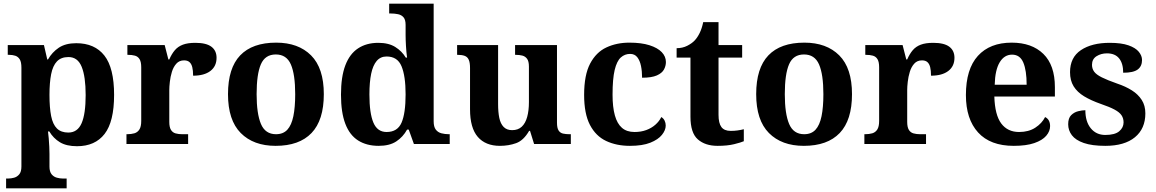

<svg xmlns="http://www.w3.org/2000/svg" viewBox="-20 -780 6264 1040"><path d="M13 240V187H25Q40 187 56.5 182.5Q73 178 84.5 164Q96 150 96 122V-413Q96 -444 87 -458.5Q78 -473 63 -478Q48 -483 29 -483H22V-536H218L236 -458H240Q262 -497 298.5 -521.5Q335 -546 393 -546Q493 -546 545.5 -479Q598 -412 598 -266Q598 -121 546.5 -54.5Q495 12 397 12Q340 12 304.5 -9.5Q269 -31 247 -68H240Q242 -54 244 -30.5Q246 -7 247 15.5Q248 38 248 53V122Q248 150 259.5 164Q271 178 288 182.5Q305 187 319 187H341V240ZM350 -62Q400 -62 422 -112.5Q444 -163 444 -265Q444 -365 422.5 -418Q401 -471 351 -471Q311 -471 288.5 -447.5Q266 -424 257 -378Q248 -332 248 -266Q248 -197 257 -151.5Q266 -106 288.5 -84Q311 -62 350 -62Z M665 0V-53H668Q691 -53 708 -58Q725 -63 735 -78.5Q745 -94 745 -125V-415Q745 -445 736 -459.5Q727 -474 711 -478.5Q695 -483 673 -483H670V-536H872L892 -458H897Q910 -488 927 -508Q944 -528 970.5 -538Q997 -548 1038 -548Q1097 -548 1125 -527Q1153 -506 1153 -467Q1153 -421 1119.5 -395.5Q1086 -370 1026 -370Q1026 -398 1021.5 -416Q1017 -434 1006.5 -443.5Q996 -453 977 -453Q951 -453 935 -435Q919 -417 911 -390.5Q903 -364 900 -337Q897 -310 897 -293V-120Q897 -91 906 -76.5Q915 -62 931 -57.5Q947 -53 967 -53H999V0Z M1473 10Q1353 10 1284 -59.5Q1215 -129 1215 -270Q1215 -411 1281 -480Q1347 -549 1476 -549Q1596 -549 1665 -480Q1734 -411 1734 -270Q1734 -129 1667.5 -59.5Q1601 10 1473 10ZM1475 -53Q1514 -53 1536.5 -77.5Q1559 -102 1569 -150.5Q1579 -199 1579 -270Q1579 -377 1555.5 -431Q1532 -485 1474 -485Q1416 -485 1393 -431.5Q1370 -378 1370 -270Q1370 -164 1393.5 -108.5Q1417 -53 1475 -53Z M2031 10Q1966 10 1920 -19Q1874 -48 1850.5 -109.5Q1827 -171 1827 -267Q1827 -364 1850.5 -426Q1874 -488 1919.5 -518Q1965 -548 2029 -548Q2085 -548 2121 -525.5Q2157 -503 2178 -468H2185Q2181 -496 2179 -531Q2177 -566 2177 -590V-645Q2177 -673 2166 -686Q2155 -699 2136.5 -703Q2118 -707 2096 -707H2088V-760H2329V-123Q2329 -93 2340.5 -78Q2352 -63 2371 -58Q2390 -53 2412 -53H2416V0H2222L2194 -78H2185Q2163 -38 2126.5 -14Q2090 10 2031 10ZM2074 -65Q2133 -65 2155 -115.5Q2177 -166 2177 -269Q2177 -368 2155 -421Q2133 -474 2074 -474Q2041 -474 2020.5 -450Q2000 -426 1990.5 -380.5Q1981 -335 1981 -268Q1981 -167 2002.5 -116Q2024 -65 2074 -65Z M2688 10Q2610 10 2568 -38.5Q2526 -87 2526 -188V-412Q2526 -441 2519 -456.5Q2512 -472 2497 -477.5Q2482 -483 2458 -483H2456V-536H2678V-216Q2678 -173 2684.5 -141.5Q2691 -110 2708 -92.5Q2725 -75 2754 -75Q2786 -75 2806 -93.5Q2826 -112 2835.5 -146.5Q2845 -181 2845 -227V-419Q2845 -448 2835 -461.5Q2825 -475 2809 -479Q2793 -483 2773 -483H2770V-536H2997V-116Q2997 -87 3005.5 -73.5Q3014 -60 3029.5 -56.5Q3045 -53 3064 -53H3072V0H2873L2851 -71H2846Q2816 -19 2775.5 -4.5Q2735 10 2688 10Z M3392 10Q3319 10 3263 -16.5Q3207 -43 3175.5 -103.5Q3144 -164 3144 -266Q3144 -374 3176.5 -435.5Q3209 -497 3264.5 -523Q3320 -549 3389 -549Q3454 -549 3498 -535Q3542 -521 3564.5 -497.5Q3587 -474 3587 -444Q3587 -423 3576.5 -403.5Q3566 -384 3538 -371.5Q3510 -359 3458 -359Q3458 -394 3452 -423Q3446 -452 3432 -470Q3418 -488 3393 -488Q3364 -488 3342.5 -468.5Q3321 -449 3309.5 -401Q3298 -353 3298 -267Q3298 -200 3310.5 -155Q3323 -110 3349 -87.5Q3375 -65 3417 -65Q3452 -65 3480.5 -75.5Q3509 -86 3530 -104.5Q3551 -123 3562 -146Q3574 -139 3580 -126.5Q3586 -114 3586 -100Q3586 -75 3565.5 -49.5Q3545 -24 3502.5 -7Q3460 10 3392 10Z M3867 10Q3800 10 3760 -25Q3720 -60 3720 -148V-468H3645V-519Q3677 -519 3702.5 -532Q3728 -545 3743 -561Q3758 -577 3770 -601.5Q3782 -626 3789 -660H3872V-536H4000V-468H3872V-158Q3872 -113 3887.5 -92Q3903 -71 3938 -71Q3958 -71 3975.5 -73.5Q3993 -76 4009 -80V-15Q3993 -8 3956.5 1Q3920 10 3867 10Z M4334 10Q4214 10 4145 -59.5Q4076 -129 4076 -270Q4076 -411 4142 -480Q4208 -549 4337 -549Q4457 -549 4526 -480Q4595 -411 4595 -270Q4595 -129 4528.5 -59.5Q4462 10 4334 10ZM4336 -53Q4375 -53 4397.5 -77.5Q4420 -102 4430 -150.5Q4440 -199 4440 -270Q4440 -377 4416.5 -431Q4393 -485 4335 -485Q4277 -485 4254 -431.5Q4231 -378 4231 -270Q4231 -164 4254.5 -108.5Q4278 -53 4336 -53Z M4662 0V-53H4665Q4688 -53 4705 -58Q4722 -63 4732 -78.5Q4742 -94 4742 -125V-415Q4742 -445 4733 -459.5Q4724 -474 4708 -478.5Q4692 -483 4670 -483H4667V-536H4869L4889 -458H4894Q4907 -488 4924 -508Q4941 -528 4967.5 -538Q4994 -548 5035 -548Q5094 -548 5122 -527Q5150 -506 5150 -467Q5150 -421 5116.5 -395.5Q5083 -370 5023 -370Q5023 -398 5018.5 -416Q5014 -434 5003.5 -443.5Q4993 -453 4974 -453Q4948 -453 4932 -435Q4916 -417 4908 -390.5Q4900 -364 4897 -337Q4894 -310 4894 -293V-120Q4894 -91 4903 -76.5Q4912 -62 4928 -57.5Q4944 -53 4964 -53H4996V0Z M5471 10Q5344 10 5278 -62.5Q5212 -135 5212 -265Q5212 -406 5277 -477.5Q5342 -549 5460 -549Q5569 -549 5631.5 -488Q5694 -427 5694 -308V-257H5366Q5369 -157 5403.5 -111Q5438 -65 5500 -65Q5552 -65 5588 -88.5Q5624 -112 5641 -146Q5655 -139 5661.5 -126.5Q5668 -114 5668 -97Q5668 -69 5647 -44.5Q5626 -20 5582.5 -5Q5539 10 5471 10ZM5541 -321Q5541 -398 5523 -441Q5505 -484 5462 -484Q5420 -484 5395 -442.5Q5370 -401 5368 -321Z M5967 10Q5895 10 5850.5 -5.5Q5806 -21 5786 -47.5Q5766 -74 5766 -107Q5766 -140 5782 -156Q5798 -172 5820 -177.5Q5842 -183 5859 -183Q5859 -121 5888.5 -85Q5918 -49 5967 -49Q6019 -49 6042.5 -69Q6066 -89 6066 -117Q6066 -139 6055 -155.5Q6044 -172 6017 -186.5Q5990 -201 5943 -217Q5889 -236 5852 -258.5Q5815 -281 5795.5 -312.5Q5776 -344 5776 -389Q5776 -469 5835 -508.5Q5894 -548 5991 -548Q6054 -548 6092.5 -534.5Q6131 -521 6148.5 -499.5Q6166 -478 6166 -455Q6166 -421 6142.5 -403.5Q6119 -386 6064 -386Q6064 -436 6042 -463.5Q6020 -491 5976 -491Q5944 -491 5919.5 -475.5Q5895 -460 5895 -429Q5895 -408 5906.5 -392Q5918 -376 5948 -361Q5978 -346 6032 -327Q6077 -312 6111 -290.5Q6145 -269 6164.5 -238.5Q6184 -208 6184 -166Q6184 -83 6127.5 -36.5Q6071 10 5967 10Z"/></svg>

Font: Noto Serif Tamil
Style: Bold
Weight: 700
Designer: Indian Type Foundry, Tom Grace, and the Monotype Design Team
Foundry: Monotype Imaging Inc.
Version: Version 2.003